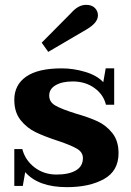

<svg xmlns="http://www.w3.org/2000/svg" viewBox="-20 -762 541 792"><path d="M152 -586 274 -709Q303 -742 335 -742Q359 -742 371.5 -729Q384 -716 384 -699Q384 -683 372 -668.5Q360 -654 336 -640L179 -548ZM84 -52 74 5H39V-147H72Q84 -101 122.5 -71.5Q161 -42 213 -42Q264 -42 293 -59Q322 -76 322 -110Q322 -134 297.5 -148.5Q273 -163 219 -181Q164 -199 127.5 -216.5Q91 -234 65 -266.5Q39 -299 39 -350Q39 -412 88 -446Q137 -480 235 -480Q283 -480 331.5 -465.5Q380 -451 406 -423L416 -480H451V-330H417Q407 -372 369.5 -399Q332 -426 280 -426Q236 -426 209.5 -410.5Q183 -395 183 -368Q183 -341 208.5 -326.5Q234 -312 291 -294Q347 -278 382.5 -261.5Q418 -245 443.5 -213Q469 -181 469 -130Q469 -57 409 -23.5Q349 10 256 10Q138 10 84 -52Z"/></svg>

Font: Taviraj SemiBold
Style: Regular
Weight: 600
Designer: Katatrad Team
Foundry: CadsonDemak
Version: Version 1.001